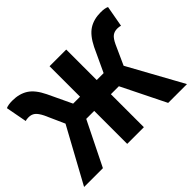

<svg xmlns="http://www.w3.org/2000/svg" viewBox="-136 -902 1140 1140"><g transform="rotate(-45 434.0 -332.0)"><path d="M2 0 190 -344 135 -467Q118 -501 101.5 -513.5Q85 -526 62 -526Q44 -526 34 -522L9 -655Q28 -664 63 -664Q121 -664 162 -638Q203 -612 235 -546L306 -396H364V-652H504V-396H562L632 -546Q665 -612 706 -638Q747 -664 805 -664Q840 -664 858 -655L834 -522Q823 -526 806 -526Q782 -526 765.5 -513.5Q749 -501 733 -467L677 -343L866 0H708L571 -277H504V0H364V-277H297L160 0Z"/></g></svg>

Font: Toshiba Sans
Style: Bold
Weight: 700
Designer: Paul D. Hunt
Foundry: Toshiba Corporation
Version: Version 2.020;PS 2.0;hotconv 1.0.86;makeotf.lib2.5.63406